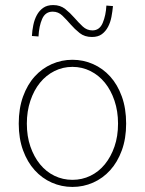

<svg xmlns="http://www.w3.org/2000/svg" viewBox="-20 -726 572 758"><path d="M343 -580Q314 -580 294.5 -595.5Q275 -611 258.5 -630Q242 -649 226 -664.5Q210 -680 188 -680Q159 -680 146.5 -651.5Q134 -623 132 -582L106 -584Q107 -605 111.5 -627Q116 -649 125.5 -666.5Q135 -684 150.5 -695Q166 -706 190 -706Q218 -706 237.5 -690.5Q257 -675 273.5 -656Q290 -637 306.5 -621.5Q323 -606 345 -606Q373 -606 385.5 -635.5Q398 -665 400 -704L426 -702Q424 -681 420 -659.5Q416 -638 406.5 -620Q397 -602 382 -591Q367 -580 343 -580ZM266 12Q223 12 184.5 -5Q146 -22 117 -54Q88 -86 71 -132.5Q54 -179 54 -238Q54 -298 71 -345Q88 -392 117 -424Q146 -456 184.5 -473Q223 -490 266 -490Q309 -490 347.5 -473Q386 -456 415 -424Q444 -392 461 -345Q478 -298 478 -238Q478 -179 461 -132.5Q444 -86 415 -54Q386 -22 347.5 -5Q309 12 266 12ZM266 -16Q304 -16 337 -32Q370 -48 394 -77.5Q418 -107 432 -147.5Q446 -188 446 -238Q446 -287 432 -328.5Q418 -370 394 -399.5Q370 -429 337 -445.5Q304 -462 266 -462Q228 -462 195 -445.5Q162 -429 138 -399.5Q114 -370 100 -328.5Q86 -287 86 -238Q86 -188 100 -147.5Q114 -107 138 -77.5Q162 -48 195 -32Q228 -16 266 -16Z"/></svg>

Font: TypoPRO Source Sans Pro
Style: Regular
Weight: 200
Designer: Paul D. Hunt
Foundry: Adobe Systems Incorporated
Version: Version 2.020;PS 2.000;hotconv 1.0.86;makeotf.lib2.5.63406